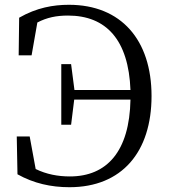

<svg xmlns="http://www.w3.org/2000/svg" viewBox="-20 -766 709 802"><path d="M58 -535H112L136 -672C176 -693 216 -701 264 -701C424 -701 517 -599 525 -390H291L277 -498H236V-245H277L290 -350H525C521 -133 426 -29 272 -29C222 -29 174 -38 129 -60L104 -196H50L53 -38C121 0 193 16 270 16C490 16 613 -132 613 -365C613 -599 486 -746 268 -746C203 -746 133 -734 60 -692Z"/></svg>

Font: Source Han Serif
Style: Regular
Weight: 400
Designer: Ryoko NISHIZUKA 西塚涼子 (kana & ideographs); Frank Grießhammer (Latin, Greek & Cyrillic); Wenlong ZHANG 张文龙 (bopomofo); San
Foundry: Adobe Systems Incorporated
Version: Version 1.001;PS 1.001;hotconv 16.6.54;makeotf.lib2.5.65590